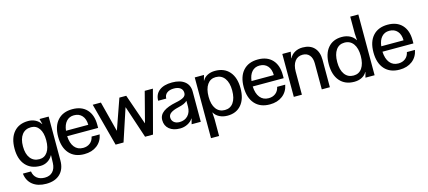

<svg xmlns="http://www.w3.org/2000/svg" viewBox="-67 -1375 5010 2247"><g transform="rotate(-15 2438.0 -251.5)"><path d="M277 233Q176 233 114 184Q52 135 42 47H140Q148 100 184.5 129.5Q221 159 279 159Q340 159 375 122Q410 85 413 18L416 -76H414Q391 -34 352 -10.5Q313 13 266 13Q151 13 87 -59Q23 -131 23 -260Q23 -388 85.5 -460Q148 -532 260 -532Q307 -532 346.5 -512Q386 -492 409 -455H412L395 -520H506V12Q506 116 445.5 174.5Q385 233 277 233ZM274 -66Q336 -66 371.5 -117.5Q407 -169 407 -260Q407 -351 371.5 -402Q336 -453 274 -453Q203 -453 164 -402Q125 -351 125 -260Q125 -168 164.5 -117Q204 -66 274 -66Z M797 13Q681 13 616.5 -59.5Q552 -132 552 -262Q552 -390 616 -461Q680 -532 795 -532Q907 -532 969 -465.5Q1031 -399 1031 -280V-242H656Q660 -156 698 -108.5Q736 -61 802 -61Q852 -61 886.5 -88Q921 -115 931 -164H1029Q1013 -81 951.5 -34Q890 13 797 13ZM929 -307Q928 -378 892.5 -418Q857 -458 795 -458Q738 -458 702.5 -418.5Q667 -379 659 -307Z M1139 -520 1233 -155H1235L1363 -520H1446L1573 -154H1575L1670 -520H1769L1631 0H1535L1405 -391H1403L1274 0H1178L1040 -520Z M1779 -135Q1779 -197 1832.5 -235.5Q1886 -274 1987 -294Q2050 -306 2081 -324.5Q2112 -343 2112 -376Q2112 -415 2084 -436.5Q2056 -458 2006 -458Q1952 -458 1921 -434Q1890 -410 1890 -367H1792Q1792 -445 1847.5 -488.5Q1903 -532 2003 -532Q2101 -532 2155.5 -488.5Q2210 -445 2210 -367V0H2099L2116 -65H2113Q2091 -30 2048.5 -8.5Q2006 13 1957 13Q1875 13 1827 -27Q1779 -67 1779 -135ZM1970 -61Q2034 -61 2072.5 -102Q2111 -143 2111 -211V-281Q2094 -264 2068 -252.5Q2042 -241 1998 -231Q1938 -217 1907.5 -195.5Q1877 -174 1877 -141Q1877 -105 1902.5 -83Q1928 -61 1970 -61Z M2761 -259Q2761 -132 2700.5 -60Q2640 12 2533 12Q2479 12 2436 -9.5Q2393 -31 2371 -70H2369L2374 10V216H2276V-520H2388L2370 -456H2373Q2392 -492 2432 -512.5Q2472 -533 2524 -533Q2636 -533 2698.5 -460.5Q2761 -388 2761 -259ZM2519 -60Q2586 -60 2623 -112.5Q2660 -165 2660 -259Q2660 -354 2621 -407Q2582 -460 2513 -460Q2448 -460 2411 -407Q2374 -354 2374 -259Q2374 -165 2412.5 -112.5Q2451 -60 2519 -60Z M3045 13Q2929 13 2864.5 -59.5Q2800 -132 2800 -262Q2800 -390 2864 -461Q2928 -532 3043 -532Q3155 -532 3217 -465.5Q3279 -399 3279 -280V-242H2904Q2908 -156 2946 -108.5Q2984 -61 3050 -61Q3100 -61 3134.5 -88Q3169 -115 3179 -164H3277Q3261 -81 3199.5 -34Q3138 13 3045 13ZM3177 -307Q3176 -378 3140.5 -418Q3105 -458 3043 -458Q2986 -458 2950.5 -418.5Q2915 -379 2907 -307Z M3337 0V-520H3439L3425 -444H3428Q3448 -485 3489.5 -508.5Q3531 -532 3585 -532Q3675 -532 3724.5 -479.5Q3774 -427 3774 -333V0H3676V-315Q3676 -379 3646 -414.5Q3616 -450 3563 -450Q3503 -450 3469 -404.5Q3435 -359 3435 -279V0Z M3831 -261Q3831 -389 3891.5 -460.5Q3952 -532 4060 -532Q4114 -532 4156.5 -510.5Q4199 -489 4221 -450H4223L4218 -530V-736H4316V0H4205L4222 -64H4219Q4200 -28 4160 -7.5Q4120 13 4068 13Q3957 13 3894 -59.5Q3831 -132 3831 -261ZM4079 -60Q4145 -60 4181.5 -113Q4218 -166 4218 -261Q4218 -355 4179.5 -407.5Q4141 -460 4073 -460Q4007 -460 3970 -407.5Q3933 -355 3933 -261Q3933 -166 3971.5 -113Q4010 -60 4079 -60Z M4617 13Q4501 13 4436.5 -59.5Q4372 -132 4372 -262Q4372 -390 4436 -461Q4500 -532 4615 -532Q4727 -532 4789 -465.5Q4851 -399 4851 -280V-242H4476Q4480 -156 4518 -108.5Q4556 -61 4622 -61Q4672 -61 4706.5 -88Q4741 -115 4751 -164H4849Q4833 -81 4771.5 -34Q4710 13 4617 13ZM4749 -307Q4748 -378 4712.5 -418Q4677 -458 4615 -458Q4558 -458 4522.5 -418.5Q4487 -379 4479 -307Z"/></g></svg>

Font: Non Bureau
Style: Regular
Weight: 400
Designer: Jona Saucedo
Foundry: Non Foundry
Version: Version 1.000; ttfautohint (v1.8.4)